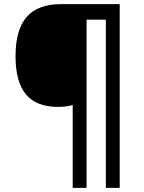

<svg xmlns="http://www.w3.org/2000/svg" viewBox="-20 -780 695 927"><path d="M275 -760Q162 -760 108.5 -698Q55 -636 55 -509Q55 -385 105 -324.5Q155 -264 260 -264Q301 -264 331 -273V127H398V-685H491V127H558V-760Z"/></svg>

Font: OpenSansMMV
Style: Semibold
Weight: 600
Designer: Steve Matteson
Foundry: Ascender Corporation
Version: Version 6.000